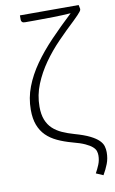

<svg xmlns="http://www.w3.org/2000/svg" viewBox="-96 -759 588 980"><g transform="rotate(-10 197.5 -269.0)"><path d="M388.5 -687.5Q389 -685 388 -681.8Q387 -678.5 382.5 -672.5Q378 -666.5 368.8 -656.8Q359.5 -647 344 -632Q301.5 -592.5 257.8 -547.5Q214 -502.5 178.2 -452Q142.5 -401.5 120 -346.2Q97.5 -291 97.5 -231Q97.5 -190.5 108.5 -162.8Q119.5 -135 139.5 -116.2Q159.5 -97.5 187.2 -85Q215 -72.5 248.5 -63Q298 -49 327 -34.5Q356 -20 371 -5Q386 10 390.5 25.5Q395 41 395 56.5Q395 89.5 384.5 116.5Q374 143.5 358.5 170L321.5 154Q332 135.5 341.2 113.2Q350.5 91 350.5 65.5Q350.5 54.5 347 43.2Q343.5 32 331.2 21Q319 10 295.2 -1Q271.5 -12 231 -22.5Q189 -34 155.8 -49.5Q122.5 -65 99.2 -88Q76 -111 63.5 -143.8Q51 -176.5 51 -222.5Q51 -284.5 72.8 -341.2Q94.5 -398 133 -452.8Q171.5 -507.5 223.8 -562Q276 -616.5 337 -673.5Q296.5 -670.5 248.8 -669.5Q201 -668.5 152 -668.5H99Q89 -668.5 84.5 -673.2Q80 -678 80 -684V-707.5H384.5Z"/></g></svg>

Font: Lato Light
Style: Regular
Weight: 300
Designer: Lukasz Dziedzic
Foundry: tyPoland Lukasz Dziedzic
Version: Version 2.007; 2014-02-27